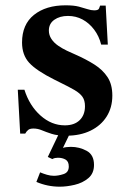

<svg xmlns="http://www.w3.org/2000/svg" viewBox="-20 -500 483 723"><path d="M230 11Q196 11 174.5 4Q153 -3 137.5 -9.5Q122 -16 106 -16Q93 -16 86.5 -11Q80 -6 75 3H56L47 -162H72Q91 -102 132.5 -65Q174 -28 224 -28Q260 -28 280 -47.5Q300 -67 300 -100Q300 -122 290.5 -135.5Q281 -149 260.5 -161Q240 -173 205 -190L185 -200Q117 -234 90 -263.5Q63 -293 63 -340Q63 -408 108 -444Q153 -480 227 -480Q258 -480 277 -475Q296 -470 309.5 -465.5Q323 -461 335 -461Q350 -461 353 -468Q356 -475 357 -479H378L386 -332H361Q353 -364 334.5 -388.5Q316 -413 291 -426.5Q266 -440 236 -440Q205 -440 184.5 -425.5Q164 -411 164 -385Q164 -368 173.5 -353.5Q183 -339 199 -328Q215 -317 232 -309L263 -295Q304 -277 335.5 -257Q367 -237 385 -209.5Q403 -182 403 -140Q403 -95 381.5 -61Q360 -27 321 -8Q282 11 230 11ZM205 203Q182 203 160 198.5Q138 194 117 185L131 149Q143 154 156.5 158Q170 162 183 162Q200 162 219.5 155.5Q239 149 239 127Q239 108 227 101Q215 94 198 94Q193 94 187.5 95Q182 96 177 99L160 91L204 -1H245L217 57Q222 55 230.5 54Q239 53 247 53Q279 53 306.5 68Q334 83 334 121Q334 153 312.5 171Q291 189 261 196Q231 203 205 203Z"/></svg>

Font: Frank Ruhl Libre Medium
Style: Regular
Weight: 500
Designer: Yanek Iontef
Foundry: Fontef
Version: Version 6.004